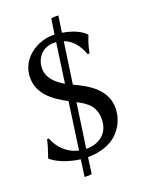

<svg xmlns="http://www.w3.org/2000/svg" viewBox="-119 -766 703 935"><g transform="rotate(-15 232.5 -298.5)"><path d="M230 9C278 5 327 -11 362 -41C402 -75 422 -126 422 -173C422 -280 328 -323 250 -351L262 -567C307 -555 337 -521 358 -476L368 -477C371 -510 377 -537 386 -565L384 -568C384 -568 353 -602 264 -609L269 -695C256 -695 241 -693 232 -690L227 -610C148 -607 57 -546 57 -450C57 -357 133 -311 209 -279L196 -33C139 -41 93 -78 69 -128L60 -127C56 -94 48 -64 41 -36L43 -33C43 -33 92 6 193 10L189 98C199 98 218 97 226 93ZM245 -264C297 -243 343 -217 343 -140C343 -71 290 -36 232 -32ZM214 -365C174 -384 125 -416 125 -474C125 -530 163 -572 224 -572H225Z"/></g></svg>

Font: Libertinus Sans
Style: Regular
Weight: 400
Designer: Philipp H. Poll, Khaled Hosny
Foundry: Caleb Maclennan
Version: Version 7.050;RELEASE